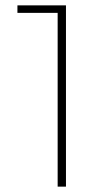

<svg xmlns="http://www.w3.org/2000/svg" viewBox="-20 -696 361 716"><path d="M195 0V-676H226V0ZM45 -648V-676H216V-648Z"/></svg>

Font: Outfit Thin
Style: Regular
Weight: 100
Designer: Rodrigo Fuenzalida
Foundry: fragTYPE
Version: Version 1.100;gftools[0.9.27]